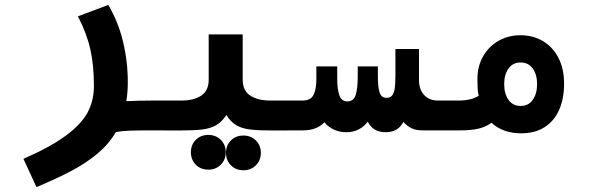

<svg xmlns="http://www.w3.org/2000/svg" viewBox="-20 -531 2440 782"><path d="M362.5 -180.5Q362.5 -265 348 -329.8Q333.5 -394.5 297.5 -464.5L421 -511Q462 -441.5 481.2 -360.8Q500.5 -280 500.5 -196Q500.5 -154.5 494.5 -119Q548.5 -121.5 601.5 -121.5V0Q540 0 507.2 1.2Q474.5 2.5 452 7Q423.5 55.5 377.8 94Q332 132.5 272.2 164.2Q212.5 196 128.5 231L75.5 116Q186 67.5 248.5 21.2Q311 -25 336.8 -73Q362.5 -121 362.5 -180.5Z M757.5 89Q757.5 58.5 777.5 38.5Q797.5 18.5 828.5 18.5Q859 18.5 879.2 38.5Q899.5 58.5 899.5 89Q899.5 119.5 879.2 139.8Q859 160 828.5 160Q797.5 160 777.5 139.8Q757.5 119.5 757.5 89ZM900.5 91.5Q900.5 61 920.5 41Q940.5 21 971.5 21Q1002 21 1022.2 41Q1042.5 61 1042.5 91.5Q1042.5 122 1022.2 142.2Q1002 162.5 971.5 162.5Q940.5 162.5 920.5 142.2Q900.5 122 900.5 91.5ZM830 -207V-391H968.5V-207Q968.5 -161.5 999.5 -141.5Q1030.5 -121.5 1080.5 -121.5H1201.5V0L1094 0.5Q1033 0.5 999.2 -3.5Q965.5 -7.5 942.5 -21Q919.5 -34.5 902 -62.5Q883.5 -34.5 860.2 -21Q837 -7.5 803 -3.5Q769 0.5 707 0.5L598.5 0V-121.5H719.5Q769 -121.5 799.5 -141.5Q830 -161.5 830 -207Z M1301 -33Q1271 0 1213.5 0H1200V-121.5H1212Q1245.5 -121.5 1257 -144.5Q1268.5 -167.5 1268.5 -208.5V-260.5H1353.5V-209.5Q1353.5 -169 1362 -143.5Q1370.5 -118 1394.5 -118Q1421 -118 1429 -145Q1437 -172 1437 -219V-260.5H1519V-222Q1519 -178 1525.8 -155.2Q1532.5 -132.5 1554.5 -132.5Q1569.5 -132.5 1577.2 -142.2Q1585 -152 1587.8 -171Q1590.5 -190 1590.5 -223V-331.5H1686.5V-205.5Q1686.5 -166.5 1707.5 -144Q1728.5 -121.5 1763 -121.5H1801V0H1703Q1673.5 0 1655.8 -8.8Q1638 -17.5 1623 -34.5Q1611.5 -13 1593.8 -2.8Q1576 7.5 1550.5 7.5Q1499 7.5 1478 -35.5Q1462.5 -15 1440.5 -3.8Q1418.5 7.5 1391.5 7.5Q1362.5 7.5 1339.8 -3.2Q1317 -14 1301 -33Z M1982 -31Q1957.5 -13.5 1927.8 -6.8Q1898 0 1854.5 0H1798V-121.5H1854.5Q1872.5 -121.5 1892.8 -126Q1913 -130.5 1930 -141Q1926.5 -151.5 1925.5 -168Q1924.5 -184.5 1924.5 -209.5Q1924.5 -261 1947.8 -301.8Q1971 -342.5 2011 -365Q2051 -387.5 2099.5 -387.5Q2150.5 -387.5 2191 -363.8Q2231.5 -340 2254.5 -295.2Q2277.5 -250.5 2277.5 -190.5Q2277.5 -130.5 2258 -85Q2238.5 -39.5 2199.2 -13.8Q2160 12 2102.5 12Q2065.5 12 2034.8 1Q2004 -10 1982 -31ZM2100.5 -99.5Q2132.5 -99.5 2150 -124.5Q2167.5 -149.5 2167.5 -188.5Q2167.5 -227 2150 -251.8Q2132.5 -276.5 2100.5 -276.5Q2068.5 -276.5 2051 -251.8Q2033.5 -227 2033.5 -188.5Q2033.5 -149.5 2051 -124.5Q2068.5 -99.5 2100.5 -99.5Z"/></svg>

Font: JuliaMono ExtraBold
Style: Regular
Weight: 800
Monospace: yes
Designer: cormullion
Foundry: corm
Version: Version 0.055; ttfautohint (v1.8.4)